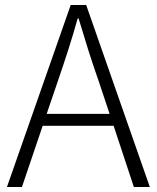

<svg xmlns="http://www.w3.org/2000/svg" viewBox="-20 -749 627 769"><path d="M211.9 -424.8 167 -293H418.9L375 -424.8Q352.5 -488.8 333.5 -548.8Q314.5 -608.9 294.9 -674.8H291Q272.5 -608.9 253.2 -548.8Q233.9 -488.8 211.9 -424.8ZM7.8 0 263.2 -729H325.2L580.1 0H516.1L435.1 -245.1H150.9L67.9 0Z"/></svg>

Font: Source Han Sans CN Light
Style: Regular
Weight: 300
Designer: Ryoko NISHIZUKA  (kana, bopomofo & ideographs); Paul D. Hunt (Latin, Greek & Cyrillic); Sandoll Communications , Soo-you
Foundry: Adobe
Version: Version 2.000;hotconv 1.0.107;makeotfexe 2.5.65593